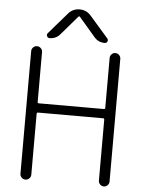

<svg xmlns="http://www.w3.org/2000/svg" viewBox="-62 -1024 784 1050"><g transform="rotate(5 330.0 -498.5)"><path d="M496.1 -830.1Q502.9 -822.3 499 -813Q495.1 -803.7 484.4 -803.7Q449.2 -803.7 426.8 -830.1L337.9 -933.6Q333 -939.5 328.1 -933.6L239.3 -830.1Q216.8 -803.7 181.6 -803.7Q171.9 -803.7 167.5 -813Q163.1 -822.3 169.9 -830.1L271.5 -947.3Q295.9 -974.6 332.5 -974.6Q369.1 -974.6 393.6 -947.3ZM147.5 -724.6V-451.2Q147.5 -443.4 154.3 -443.4H511.7Q518.6 -443.4 518.6 -451.2V-724.6Q518.6 -736.3 527.3 -745.1Q536.1 -753.9 547.9 -753.9Q559.6 -753.9 568.4 -745.1Q577.1 -736.3 577.1 -724.6V-50.8Q577.1 -39.1 568.4 -30.3Q559.6 -21.5 547.9 -21.5Q536.1 -21.5 527.3 -30.3Q518.6 -39.1 518.6 -50.8V-384.8Q518.6 -392.6 511.7 -392.6H154.3Q147.5 -392.6 147.5 -384.8V-50.8Q147.5 -39.1 138.7 -30.3Q129.9 -21.5 117.7 -21.5Q105.5 -21.5 96.7 -30.3Q87.9 -39.1 87.9 -50.8V-724.6Q87.9 -736.3 96.7 -745.1Q105.5 -753.9 117.7 -753.9Q129.9 -753.9 138.7 -745.1Q147.5 -736.3 147.5 -724.6Z"/></g></svg>

Font: Gen Jyuu Gothic Light
Style: Regular
Weight: 200
Designer: [Source Han Sans]
Ryoko NISHIZUKA  (kana & ideographs); Paul D. Hunt (Latin, Greek & Cyrillic); Wenlong ZHANG  (bopomofo
Version: Version 1.002.20150607